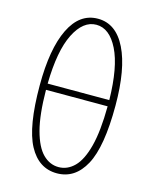

<svg xmlns="http://www.w3.org/2000/svg" viewBox="-121 -889 793 984"><g transform="rotate(15 275.5 -397.0)"><path d="M276 13Q179 13 127 -84Q75 -181 75 -400Q75 -594 127 -700.5Q179 -807 276 -807Q372 -807 424.5 -700.5Q477 -594 477 -400Q477 -181 424.5 -84Q372 13 276 13ZM276 -20Q323 -20 359.5 -56.5Q396 -93 417 -173.5Q438 -254 439 -386H112Q113 -254 134.5 -173.5Q156 -93 192.5 -56.5Q229 -20 276 -20ZM112 -419H439Q436 -594 391 -684.5Q346 -775 276 -775Q206 -775 160.5 -684.5Q115 -594 112 -419Z"/></g></svg>

Font: Source Han Sans SC ExtraLight
Style: Regular
Weight: 250
Designer: Ryoko NISHIZUKA 西塚涼子 (kana, bopomofo & ideographs); Paul D. Hunt (Latin, Greek & Cyrillic); Sandoll Communications 산돌커뮤니
Foundry: Adobe
Version: Version 2.004;hotconv 1.0.118;makeotfexe 2.5.65603